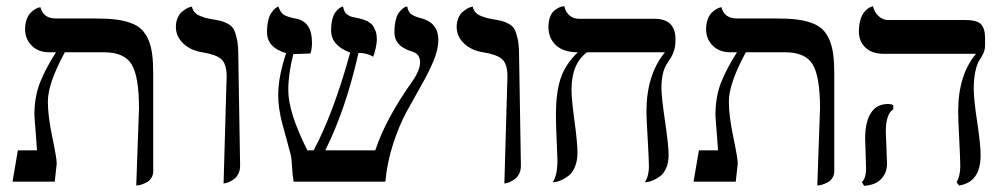

<svg xmlns="http://www.w3.org/2000/svg" viewBox="-20 -580 3207 613"><path d="M415 12.2 423.8 -233.9Q423.8 -335.4 400.4 -374.3Q377 -413.1 312 -413.1H187Q132.8 -313.5 132.8 -255.9Q132.8 -209.5 147 -142.1Q161.1 -74.7 161.1 -58.1L154.8 0H20L37.1 -100.1H98.1Q97.2 -114.7 95.2 -141.1Q93.3 -167.5 91.6 -187.7Q89.8 -208 89.8 -211.9Q89.8 -271 107.7 -316.2Q125.5 -361.3 158.7 -413.1H137.2Q102.5 -413.1 81.3 -434.3Q60.1 -455.6 60.1 -486.8Q60.1 -504.4 65.2 -518.1Q70.3 -531.7 77.4 -538.8Q84.5 -545.9 91.6 -550.3Q98.6 -554.7 103.5 -555.7L108.9 -557.1Q118.2 -521 158.2 -521H284.2Q321.8 -521 348.6 -517.8Q375.5 -514.6 397 -506.8Q418.5 -499 431.6 -486.3Q444.8 -473.6 453.6 -453.4Q462.4 -433.1 465.8 -407Q469.2 -380.9 469.2 -344.2V-33.2Q469.2 -21.5 463.6 -12.5Q458 -3.4 450.2 1Q442.4 5.4 434.3 8.3Q426.3 11.2 420.9 11.7Z M693.8 5.9 703.6 -335.9Q703.6 -376.5 686 -391.6Q668.9 -406.2 625.5 -413.1Q588.4 -418.9 564.9 -441.4Q541.5 -463.9 541.5 -494.1Q541.5 -509.8 546.9 -522.2Q552.2 -534.7 559.8 -541.3Q567.4 -547.9 574.7 -552.2Q582 -556.6 587.4 -557.6L592.8 -559.1Q594.7 -548.8 601.1 -541.3Q607.4 -533.7 618.4 -529.3Q629.4 -524.9 636.2 -522.9Q643.1 -521 654.8 -519Q675.3 -515.6 685.3 -513.2Q695.3 -510.7 708.3 -503.7Q721.2 -496.6 726.8 -485.4Q732.4 -474.1 736.6 -454.3Q740.7 -434.6 740.7 -405.8L746.6 -50.8Q746.6 -36.6 741.2 -25.6Q735.8 -14.6 728 -8.8Q720.2 -2.9 712.4 0.5Q704.6 3.9 699.2 4.9Z M1379.4 -452.1Q1379.4 -421.9 1363.8 -384.8Q1348.1 -347.7 1325.2 -307.6L1278.3 -223.6Q1254.4 -179.7 1235.1 -120.4Q1215.8 -61 1210.4 0H917.5Q914.1 -17.1 912.6 -45.4Q911.1 -73.7 908.2 -85.9L893.6 -140.1L879.9 -190.4Q875.5 -207 871.8 -230.7Q868.2 -254.4 868.2 -275.9Q868.2 -335 893.6 -410.2Q832.5 -428.2 832.5 -477.1Q832.5 -497.6 836.2 -513.7Q839.8 -529.8 845.5 -537.8Q851.1 -545.9 856.4 -551Q861.8 -556.2 865.7 -557.6L869.1 -559.1Q874.5 -541 885.3 -533.4Q896 -525.9 927.2 -520Q976.1 -509.8 976.1 -443.8Q976.1 -423.8 971.2 -409.2Q956.5 -409.2 940.2 -408.2Q923.8 -407.2 916.5 -407.2Q900.4 -344.7 900.4 -292Q900.4 -220.7 961.4 -100.1H981.4Q1043.9 -216.3 1098.1 -412.1Q1037.1 -434.6 1037.1 -482.9Q1037.1 -502.9 1041 -518.1Q1044.9 -533.2 1050.5 -540.5Q1056.2 -547.9 1061.8 -552.5Q1067.4 -557.1 1071.3 -558.1L1075.2 -559.1Q1077.1 -549.8 1080.3 -543.2Q1083.5 -536.6 1089.6 -533Q1095.7 -529.3 1098.1 -528.1Q1100.6 -526.9 1109.6 -524.9Q1118.7 -522.9 1119.1 -522.9Q1119.6 -522.9 1127.7 -521Q1135.7 -519 1137.5 -518.3Q1139.2 -517.6 1146.5 -515.1Q1153.8 -512.7 1156.2 -510.5Q1158.7 -508.3 1164.3 -504.4Q1169.9 -500.5 1172.1 -495.6Q1174.3 -490.7 1177.5 -484.6Q1180.7 -478.5 1181.9 -470.2Q1183.1 -461.9 1183.1 -452.1Q1183.1 -442.4 1179.2 -425Q1175.3 -407.7 1171.4 -398.9Q1151.9 -411.1 1124.5 -411.1Q1084.5 -232.4 1018.6 -100.1H1178.2Q1210.9 -199.7 1295.4 -318.8Q1321.3 -355.5 1321.3 -381.8Q1321.3 -387.2 1320.1 -391.6Q1318.8 -396 1317.4 -399.2Q1315.9 -402.3 1313 -405.3Q1310.1 -408.2 1308.1 -409.7Q1306.2 -411.1 1302.5 -412.8Q1298.8 -414.6 1297.1 -415Q1295.4 -415.5 1292 -416.7Q1288.6 -418 1288.1 -418Q1239.3 -435.1 1239.3 -476.1Q1239.3 -498.5 1243.4 -515.4Q1247.6 -532.2 1253.7 -540Q1259.8 -547.9 1265.9 -552.7Q1272 -557.6 1275.9 -558.6L1280.3 -559.1Q1281.2 -552.2 1283.7 -547.1Q1286.1 -542 1288.6 -538.8Q1291 -535.6 1295.9 -532.7Q1300.8 -529.8 1303.2 -528.8L1312 -525.4Q1318.4 -523.4 1320.3 -522.9Q1320.8 -522.9 1325.7 -521.5L1332.5 -519.5Q1334.5 -518.6 1339.6 -516.4Q1344.7 -514.2 1347.7 -512.5Q1350.6 -510.7 1355.5 -507.3Q1360.4 -503.9 1363 -500.5Q1365.7 -497.1 1369.4 -491.9Q1373 -486.8 1375 -481Q1377 -475.1 1378.2 -467.8Q1379.4 -460.4 1379.4 -452.1Z M1590.3 5.9 1600.1 -335.9Q1600.1 -376.5 1582.5 -391.6Q1565.4 -406.2 1522 -413.1Q1484.9 -418.9 1461.4 -441.4Q1438 -463.9 1438 -494.1Q1438 -509.8 1443.4 -522.2Q1448.7 -534.7 1456.3 -541.3Q1463.9 -547.9 1471.2 -552.2Q1478.5 -556.6 1483.9 -557.6L1489.3 -559.1Q1491.2 -548.8 1497.6 -541.3Q1503.9 -533.7 1514.9 -529.3Q1525.9 -524.9 1532.7 -522.9Q1539.6 -521 1551.3 -519Q1571.8 -515.6 1581.8 -513.2Q1591.8 -510.7 1604.7 -503.7Q1617.7 -496.6 1623.3 -485.4Q1628.9 -474.1 1633.1 -454.3Q1637.2 -434.6 1637.2 -405.8L1643.1 -50.8Q1643.1 -36.6 1637.7 -25.6Q1632.3 -14.6 1624.5 -8.8Q1616.7 -2.9 1608.9 0.5Q1601.1 3.9 1595.7 4.9Z M2091.8 -298.8Q2091.8 -270 2103.3 -192.9Q2114.7 -115.7 2114.7 -85Q2114.7 -61 2106.9 -43.5Q2099.1 -25.9 2087.9 -17.6Q2076.7 -9.3 2065.4 -4.4Q2054.2 0.5 2046.4 1L2038.6 2Q2051.8 -17.6 2051.8 -48.8Q2051.8 -69.8 2047.9 -136Q2043.9 -202.1 2043.9 -223.1Q2043.9 -341.8 2103 -413.1H1854Q1804.7 -376.5 1804.7 -293.9Q1804.7 -262.7 1814.2 -193.4Q1823.7 -124 1823.7 -92.8Q1823.7 -66.9 1815.7 -47.6Q1807.6 -28.3 1795.9 -19.3Q1784.2 -10.3 1772.5 -4.9Q1760.7 0.5 1752.4 1L1744.6 2Q1759.8 -20.5 1759.8 -67.9Q1759.8 -79.1 1757.3 -130.6Q1754.9 -182.1 1754.9 -214.8Q1754.9 -281.7 1769.3 -327.6Q1783.7 -373.5 1824.7 -413.1Q1779.3 -413.1 1755.1 -435.5Q1731 -458 1731 -494.1Q1731 -512.2 1736.1 -525.6Q1741.2 -539.1 1748.8 -545.4Q1756.3 -551.8 1764.2 -555.7Q1771.5 -559.1 1776.9 -559.6L1781.7 -560.1Q1785.6 -542 1797.9 -531Q1810.1 -520 1829.6 -520H2069.8Q2136.7 -520 2136.7 -454.1Q2136.7 -433.1 2132.1 -418.5Q2127.4 -403.8 2120.6 -394L2107.9 -374Q2101.1 -363.3 2096.4 -344.5Q2091.8 -325.7 2091.8 -298.8Z M2589.4 12.2 2598.1 -233.9Q2598.1 -335.4 2574.7 -374.3Q2551.3 -413.1 2486.3 -413.1H2361.3Q2307.1 -313.5 2307.1 -255.9Q2307.1 -209.5 2321.3 -142.1Q2335.4 -74.7 2335.4 -58.1L2329.1 0H2194.3L2211.4 -100.1H2272.5Q2271.5 -114.7 2269.5 -141.1Q2267.6 -167.5 2265.9 -187.7Q2264.2 -208 2264.2 -211.9Q2264.2 -271 2282 -316.2Q2299.8 -361.3 2333 -413.1H2311.5Q2276.9 -413.1 2255.6 -434.3Q2234.4 -455.6 2234.4 -486.8Q2234.4 -504.4 2239.5 -518.1Q2244.6 -531.7 2251.7 -538.8Q2258.8 -545.9 2265.9 -550.3Q2272.9 -554.7 2277.8 -555.7L2283.2 -557.1Q2292.5 -521 2332.5 -521H2458.5Q2496.1 -521 2522.9 -517.8Q2549.8 -514.6 2571.3 -506.8Q2592.8 -499 2606 -486.3Q2619.1 -473.6 2627.9 -453.4Q2636.7 -433.1 2640.1 -407Q2643.6 -380.9 2643.6 -344.2V-33.2Q2643.6 -21.5 2637.9 -12.5Q2632.3 -3.4 2624.5 1Q2616.7 5.4 2608.6 8.3Q2600.6 11.2 2595.2 11.7Z M2808.1 -159.2Q2808.1 -149.4 2810.1 -108.4Q2812 -67.4 2812 -58.1Q2812 -27.8 2793.2 -8.3Q2774.4 11.2 2738.8 13.2L2731.9 2Q2745.1 -12.7 2745.1 -41Q2745.1 -49.8 2743.7 -89.1Q2742.2 -128.4 2742.2 -138.2Q2742.2 -190.4 2760.5 -219.2Q2778.8 -248 2814.9 -248Q2825.7 -248 2832 -244.1V-231Q2808.1 -216.3 2808.1 -159.2ZM3088.9 -295.9Q3088.9 -262.7 3099.9 -190.4Q3110.8 -118.2 3110.8 -85Q3110.8 2 3042 12.2L3034.2 2Q3045.9 -19.5 3045.9 -48.8Q3045.9 -69.8 3042.5 -136Q3039.1 -202.1 3039.1 -223.1Q3039.1 -340.8 3096.2 -408.2H2800.8Q2764.2 -408.2 2743.2 -428Q2722.2 -447.8 2722.2 -479Q2722.2 -500 2726.8 -515.9Q2731.4 -531.7 2738 -539.8Q2744.6 -547.9 2751.2 -552.7Q2757.8 -557.6 2762.2 -558.6L2767.1 -560.1Q2771 -542 2784.4 -529.1Q2797.9 -516.1 2815.9 -516.1H3062Q3099.6 -516.1 3112.3 -502.4Q3125 -488.8 3125 -458V-434.1Q3125 -421.4 3119.4 -409.4Q3113.8 -397.5 3106.9 -387.7Q3100.1 -377.9 3094.5 -354Q3088.9 -330.1 3088.9 -295.9Z"/></svg>

Font: Linux Libertine G
Style: Regular
Weight: 400
Designer: Philipp H. Poll
Foundry: Philipp H. Poll
Version: Version 4.7.5